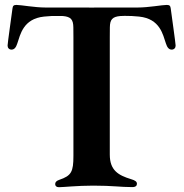

<svg xmlns="http://www.w3.org/2000/svg" viewBox="-20 -758 751 784"><path d="M26.3 -555.4C38 -555 45.5 -563.9 50.8 -581C62.9 -616.1 74.2 -681.5 160.2 -690.3C180 -692.5 199.2 -693.2 218.8 -692.8C224.8 -692.8 231.2 -692.8 237.2 -692.5C269.2 -689.6 279.1 -678.3 279.5 -646.3L279.8 -605.8V-121.8C279.8 -56.8 271.7 -40.5 222.3 -23.8C210.6 -19.9 205.3 -14.2 205.3 -6.4C205.3 1.1 210.2 6.4 220.5 6.4C239 6.4 294.7 0 360.8 0C440 0 472.3 6 519.9 6C534.4 6 539.1 0 539.1 -7.5C539.1 -16 533 -21.3 514.6 -26.6C463.4 -42.3 428.3 -62.1 428.3 -126.8V-605.8L428.6 -646.3C429 -678.3 438.9 -689.6 470.9 -692.5C476.9 -692.8 483 -693.2 489 -693.2C508.9 -693.2 528.1 -692.5 547.9 -690.3C633.9 -681.5 645.2 -616.1 657.3 -581C662.6 -563.9 670.1 -555 681.8 -555.4C691.4 -555.8 697.4 -562.9 697.1 -572.4C697.4 -578.5 679.7 -703.5 677.2 -723C675.8 -733.3 673.3 -737.9 661.2 -737.9C642 -737.9 587 -727.3 542.3 -727.3H364.3V-726.9H343.8V-727.3H165.8C121.1 -727.3 66.1 -737.9 46.9 -737.9C34.8 -737.9 32.3 -733.3 30.9 -723C28.4 -703.5 10.7 -578.5 11 -572.4C10.7 -562.9 16.7 -555.8 26.3 -555.4Z"/></svg>

Font: Margiela Serif Semibold
Style: Regular
Weight: 600
Designer: Andreas Faust, Stefan Endress
Version: Version 1.002;FEAKit 1.0